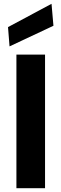

<svg xmlns="http://www.w3.org/2000/svg" viewBox="-20 -986 322 1006"><path d="M66 0V-700H216V0ZM30 -743 22 -844 250 -966 260 -851Z"/></svg>

Font: DM Sans 18pt Black
Style: Regular
Weight: 900
Designer: Colophon Foundry, Jonny Pinhorn
Foundry: Colophon Foundry
Version: Version 4.004;gftools[0.9.30]